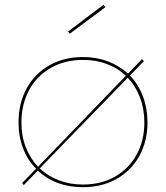

<svg xmlns="http://www.w3.org/2000/svg" viewBox="-20 -770 689 798"><path d="M593 -261Q593 -183 559 -121.5Q525 -60 464 -26Q403 8 325 8Q211 8 137 -61L79 -1L72 -9L130 -69Q95 -104 76 -153.5Q57 -203 57 -261Q57 -340 90.5 -402Q124 -464 185 -498.5Q246 -533 325 -533Q381 -533 428.5 -515Q476 -497 512 -464L570 -524L578 -516L520 -456Q555 -420 574 -369.5Q593 -319 593 -261ZM138 -77 503 -455Q470 -487 424.5 -504Q379 -521 325 -521Q250 -521 191.5 -488Q133 -455 101 -395.5Q69 -336 69 -261Q69 -205 87 -158.5Q105 -112 138 -77ZM580 -261Q580 -317 562 -364.5Q544 -412 511 -447L145 -70Q179 -38 225 -20.5Q271 -3 325 -3Q400 -3 458 -36Q516 -69 548 -127.5Q580 -186 580 -261ZM418 -740 270 -630 263 -639 410 -750Z"/></svg>

Font: Hepta Slab Thin
Style: Regular
Weight: 250
Designer: Michael LaGattuta
Foundry: Michael LaGattuta
Version: Version 1.100; ttfautohint (v1.8) -l 8 -r 50 -G 200 -x 14 -D